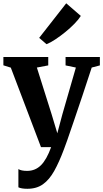

<svg xmlns="http://www.w3.org/2000/svg" viewBox="-24 -892 625 1164"><path d="M142 252.5Q105.5 252.5 87.5 243.5V133Q104.5 144 140.5 144Q190 144 224.5 109.5Q259 75 286 0H224.5L41.5 -482L-3.5 -496V-546.5H268.5V-495.5L199.5 -482.5L289 -199L323.5 -84L354 -198.5L436 -482.5L373.5 -495.5V-546.5H581.5V-495.5L532 -482.5Q504 -396.5 475.8 -312.2Q447.5 -228 423.5 -157.5Q399.5 -87 383.5 -41.2Q367.5 4.5 363.5 13.5Q334.5 91 304.8 144.2Q275 197.5 236.5 225Q198 252.5 142 252.5ZM259 -624.5H257.5L213.5 -662.5L377.5 -872L466 -795.5Q453 -774.5 427.8 -748.5Q402.5 -722.5 371.8 -697.5Q341 -672.5 311 -652.8Q281 -633 259 -624.5Z"/></svg>

Font: Merriweather Text Regular
Style: Bold
Weight: 700
Designer: Eben Sorkin
Foundry: Eben Sorkin
Version: Version 2.100; ttfautohint (v1.7.19-72a1) -l 8 -r 50 -G 200 